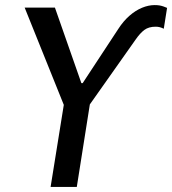

<svg xmlns="http://www.w3.org/2000/svg" viewBox="-20 -735 677 755"><path d="M179 0 238 -367 244 -290 77 -705H196L300 -408H305L445 -621Q465 -652 489 -673Q513 -694 538.5 -704.5Q564 -715 588 -715Q600 -715 608 -713.5Q616 -712 623 -709.5Q630 -707 637 -704L624 -622Q616 -626 608.5 -628Q601 -630 592 -630Q565 -630 548 -617.5Q531 -605 513 -579L309 -290L340 -367L282 0Z"/></svg>

Font: Nunito Sans 7pt Condensed SemiBold
Style: Italic
Weight: 600
Width: 3
Italic angle: -9°
Designer: Vernon Adams
Foundry: Vernon Adams
Version: Version 3.101;gftools[0.9.27]